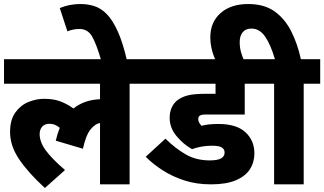

<svg xmlns="http://www.w3.org/2000/svg" viewBox="-20 -916 1611 954"><path d="M0 -500V-622H706V-500H624V0H477V-305Q453 -301 430 -273Q407 -245 392 -177L257 -217Q265 -251 277 -281Q266 -290 253.5 -295.5Q241 -301 226 -301Q202 -301 189.5 -286.5Q177 -272 177 -250Q177 -211 206.5 -170Q236 -129 303 -71L203 18Q121 -57 75.5 -124Q30 -191 30 -260Q30 -321 56.5 -357.5Q83 -394 122 -409.5Q161 -425 198 -425Q245 -425 278 -413Q311 -401 345 -377Q399 -420 477 -423V-500Z M483 -615Q459 -698 437.5 -735Q416 -772 375 -772Q342 -772 315 -760L277 -876Q325 -896 380 -896Q416 -896 449 -885.5Q482 -875 510.5 -846Q539 -817 564.5 -761.5Q590 -706 611 -615Z M1033 -192Q982 -192 934 -175Q891 -199 857 -240Q823 -281 823 -330Q823 -385 859 -416Q880 -433 911 -441.5Q942 -450 1005 -450H1051V-500H692V-622H1287V-500H1196V-347H1004Q990 -347 983.5 -345.5Q977 -344 972 -341Q965 -335 965 -325Q965 -315 969.5 -307Q974 -299 981 -291Q1000 -296 1019.5 -298Q1039 -300 1066 -300Q1155 -300 1199.5 -259Q1244 -218 1244 -154Q1244 -110 1222 -75.5Q1200 -41 1152.5 -20.5Q1105 0 1028 0Q956 0 896 -19.5Q836 -39 788 -70Q740 -101 704 -137L802 -227Q852 -178 903.5 -148.5Q955 -119 1022 -119Q1061 -119 1078.5 -129Q1096 -139 1096 -158Q1096 -174 1082.5 -183Q1069 -192 1033 -192Z M1052 -615Q1025 -673 1025 -731Q1025 -806 1076 -851Q1127 -896 1213 -896Q1294 -896 1345.5 -858.5Q1397 -821 1428 -758.5Q1459 -696 1475 -622H1571V-500H1489V0H1342V-500H1274V-622H1346Q1325 -694 1297.5 -734Q1270 -774 1229 -774Q1201 -774 1186 -756Q1171 -738 1171 -707Q1171 -680 1177.5 -657Q1184 -634 1193 -615Z"/></svg>

Font: Noto Sans Devanagari UI SemiCondensed ExtraBold
Style: Regular
Weight: 800
Width: 4
Designer: Jelle Bosma - Monotype Design Team
Foundry: Monotype Imaging Inc.
Version: Version 2.004; ttfautohint (v1.8.4.7-5d5b)